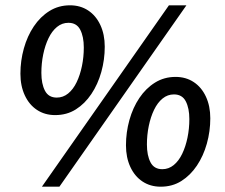

<svg xmlns="http://www.w3.org/2000/svg" viewBox="-20 -692 850 724"><path d="M188 -258Q149 -258 119.5 -277.5Q90 -297 73.5 -332.5Q57 -368 57 -414Q57 -463 70 -509.5Q83 -556 107.5 -592.5Q132 -629 166.5 -650.5Q201 -672 244 -672Q283 -672 312.5 -652.5Q342 -633 358.5 -597.5Q375 -562 375 -516Q375 -467 362 -420.5Q349 -374 324.5 -337.5Q300 -301 266 -279.5Q232 -258 188 -258ZM194 -324Q218 -324 237 -339.5Q256 -355 269 -382Q282 -409 289 -443Q296 -477 296 -513Q296 -554 282.5 -580Q269 -606 238 -606Q214 -606 195 -590.5Q176 -575 163 -548Q150 -521 143 -487Q136 -453 136 -417Q136 -376 149.5 -350Q163 -324 194 -324ZM138 12 617 -672H683L204 12ZM586 12Q547 12 517.5 -7.5Q488 -27 471.5 -62.5Q455 -98 455 -144Q455 -193 468 -239.5Q481 -286 505.5 -322.5Q530 -359 564.5 -380.5Q599 -402 642 -402Q681 -402 710.5 -382.5Q740 -363 756.5 -327.5Q773 -292 773 -246Q773 -197 760 -150.5Q747 -104 722.5 -67.5Q698 -31 664 -9.5Q630 12 586 12ZM592 -54Q616 -54 635 -69.5Q654 -85 667 -112Q680 -139 687 -173Q694 -207 694 -243Q694 -284 680.5 -310Q667 -336 636 -336Q612 -336 593 -320.5Q574 -305 561 -278Q548 -251 541 -217Q534 -183 534 -147Q534 -106 547.5 -80Q561 -54 592 -54Z"/></svg>

Font: Source Sans 3 SemiBold
Style: Italic
Weight: 600
Italic angle: -11°
Designer: Paul D. Hunt
Foundry: Adobe
Version: Version 3.046;hotconv 1.0.118;makeotfexe 2.5.65603